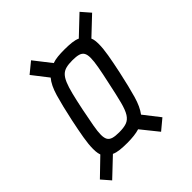

<svg xmlns="http://www.w3.org/2000/svg" viewBox="-193 -808 927 927"><g transform="rotate(-45 270.5 -344.0)"><path d="M38 -1 -1 -46 86 -130Q84 -136 82.5 -143Q81 -150 80.5 -157.5Q80 -165 80 -174Q80 -204 87 -245.5Q94 -287 106 -344Q124 -428 139.5 -481Q155 -534 179 -562L116 -643L171 -688L239 -601Q256 -607 276 -609Q296 -611 321 -611Q350 -611 371.5 -608.5Q393 -606 408 -599L502 -688L542 -642L451 -556Q455 -548 456.5 -536.5Q458 -525 458 -512Q458 -483 451 -441.5Q444 -400 432 -344Q414 -261 399 -209Q384 -157 361 -127L425 -45L371 0L301 -87Q285 -82 264 -79.5Q243 -77 217 -77Q189 -77 167.5 -79.5Q146 -82 131 -89ZM226 -141Q258 -141 277.5 -148Q297 -155 310 -175.5Q323 -196 333.5 -236.5Q344 -277 358 -344Q370 -398 376.5 -434.5Q383 -471 383 -493Q383 -515 376 -526.5Q369 -538 353.5 -542.5Q338 -547 312 -547Q286 -547 268.5 -542.5Q251 -538 239 -526Q227 -514 217.5 -491.5Q208 -469 199 -433Q190 -397 179 -344Q168 -289 161.5 -253Q155 -217 155 -195Q155 -173 162 -161.5Q169 -150 184.5 -145.5Q200 -141 226 -141Z"/></g></svg>

Font: Saira Condensed
Style: Italic
Weight: 400
Width: 3
Italic angle: -12°
Designer: Hector Gatti with collaboration of the Omnibus-Type team
Foundry: Omnibus-Type
Version: Version 1.100